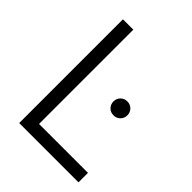

<svg xmlns="http://www.w3.org/2000/svg" viewBox="-200 -808 916 916"><g transform="rotate(45 257.5 -350.0)"><path d="M90 -700H160V-64H490V0H90ZM382 -344Q362 -344 348.5 -357.5Q335 -371 335 -391Q335 -411 348.5 -424.5Q362 -438 382 -438Q402 -438 415.5 -424.5Q429 -411 429 -391Q429 -371 415.5 -357.5Q402 -344 382 -344Z"/></g></svg>

Font: PT Root UI Web
Style: Regular
Weight: 400
Designer: Vitaly Kuzmin
Foundry: ParaType Ltd.
Version: Version 1.000W